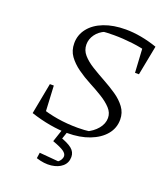

<svg xmlns="http://www.w3.org/2000/svg" viewBox="-157 -774 964 1102"><g transform="rotate(20 325.5 -223.5)"><path d="M82 -30 114 -78Q224 -39 354 -39Q393 -39 433 -44L404 -35Q447 -54 472.5 -85Q498 -116 498 -151Q498 -183 474 -209Q450 -235 412.5 -258Q375 -281 333 -303Q291 -325 253.5 -352Q216 -379 192.5 -411.5Q169 -444 169 -489Q169 -540 200.5 -580Q232 -620 289 -642Q346 -664 421 -664Q467 -664 516 -655Q565 -646 614 -629L591 -581Q540 -596 481 -603Q422 -610 367 -610Q345 -610 324.5 -609Q304 -608 287 -605L314 -611Q278 -596 257.5 -567.5Q237 -539 237 -506Q237 -471 260.5 -444Q284 -417 322 -393.5Q360 -370 402 -347Q444 -324 481.5 -298.5Q519 -273 543 -240.5Q567 -208 567 -166Q567 -114 534 -74.5Q501 -35 442.5 -12.5Q384 10 307 10Q258 10 200.5 0Q143 -10 82 -30ZM152 -26 82 -30 118 -220H142ZM555 -448 544 -635 614 -629 579 -448ZM193 205 198 170 314 180Q323 174 329.5 163Q336 152 336 142Q336 126 317 112.5Q298 99 248 81L271 42Q328 61 352.5 81Q377 101 377 131Q377 167 351.5 189Q326 211 284.5 216Q243 221 193 205ZM279 -12H312L280 81H248Z"/></g></svg>

Font: Piazzolla 8pt ExtraLight
Style: Italic
Weight: 250
Italic angle: -11.3°
Designer: Juan Pablo del Peral
Foundry: Huerta Tipografica
Version: Version 2.001